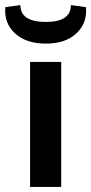

<svg xmlns="http://www.w3.org/2000/svg" viewBox="-46 -733 357 753"><path d="M232 -713 291 -705Q297 -643 254 -602.5Q211 -562 134 -562Q56 -562 12.5 -602.5Q-31 -643 -25 -705L34 -713Q34 -647 134 -647Q232 -647 232 -713ZM194 -490V0H72V-490Z"/></svg>

Font: Exo 2 Semi Bold
Style: Regular
Weight: 600
Designer: Natanael Gama
Version: Version 1.001;PS 001.001;hotconv 1.0.88;makeotf.lib2.5.64775